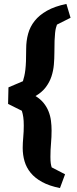

<svg xmlns="http://www.w3.org/2000/svg" viewBox="-20 -744 390 974"><path d="M160.2 -256.8Q185.5 -241.2 201.4 -221.4Q217.3 -201.7 226.3 -179Q235.4 -156.2 238.5 -131.6Q241.7 -106.9 241.7 -82Q241.7 -49.3 238.8 -16.6Q235.8 16.1 235.8 51.3Q235.8 72.8 237.5 84.2Q239.3 95.7 242.2 105L310.1 140.1L284.2 210Q230 199.2 193.6 179.2Q157.2 159.2 135.5 132.6Q113.8 106 104.5 74Q95.2 42 95.2 6.3Q95.2 -18.1 97.9 -47.1Q100.6 -76.2 100.6 -106.4Q100.6 -132.8 98.1 -149.7Q95.7 -166.5 90.8 -182.1L21 -216.8L22.9 -300.8L96.2 -332Q100.1 -344.7 103.3 -358.2Q106.4 -371.6 108.6 -389.9Q110.8 -408.2 111.8 -433.8Q112.8 -459.5 112.8 -497.1Q112.8 -536.6 122.6 -572.5Q132.3 -608.4 155.8 -637.9Q179.2 -667.5 218.5 -689.7Q257.8 -711.9 316.9 -724.1L337.9 -653.8L269 -619.1Q266.1 -611.3 263.7 -602.1Q261.2 -592.8 259.5 -577.1Q257.8 -561.5 256.8 -537.4Q255.9 -513.2 255.9 -475.1Q255.9 -446.3 253.2 -415.5Q250.5 -384.8 241 -356Q231.4 -327.1 212.2 -301.5Q192.9 -275.9 160.2 -256.8Z"/></svg>

Font: Simonetta
Style: Black Italic
Weight: 900
Italic angle: -2°
Designer: Gayaneh Bagdasaryan
Foundry: Brownfox
Version: Version 1.002